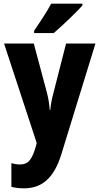

<svg xmlns="http://www.w3.org/2000/svg" viewBox="-20 -879 542 1046"><path d="M429 -849V-859H259C235 -815 200 -761 166 -712V-699H273C322 -741 397 -813 429 -849ZM2 -642 180 -100 175 -80C154 -9 134 17 88 17C72 17 56 14 42 10V139C62 144 84 147 111 147C205 147 273 95 314 -38L500 -642H340L271 -372C261 -336 257 -309 254 -280H251C249 -309 244 -342 236 -373L164 -642Z"/></svg>

Font: Noto Sans Kannada UI Condensed ExtraBold
Style: Regular
Weight: 800
Width: 3
Designer: Jelle Bosma - Monotype Design Team
Foundry: Monotype Imaging Inc.
Version: Version 2.005